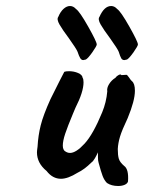

<svg xmlns="http://www.w3.org/2000/svg" viewBox="-20 -611 479 639"><path d="M308 -70Q306 -76 306 -87.5Q306 -99 306 -104Q302 -95 296 -84.5Q290 -74 284 -70Q261 -47 238 -36Q206 -16 183 -16Q155 -16 135 -42Q103 -68 103 -104Q103 -109 105 -123Q107 -160 115.5 -194Q124 -228 148 -281L178 -341L194 -372Q199 -374 210 -374Q226 -374 240 -368Q254 -362 255 -352Q258 -348 258 -337Q258 -305 231 -252L223 -233Q205 -190 197 -166Q189 -142 189 -126Q189 -110 201 -105Q206 -102 213 -102Q233 -102 261.5 -133Q290 -164 320 -237Q334 -271 337 -307Q335 -318 343 -331Q351 -344 364 -352Q368 -358 375 -361.5Q382 -365 384 -361L400 -362Q403 -363 409.5 -353Q416 -343 419 -341Q429 -333 429 -309Q429 -276 405 -218Q386 -178 379.5 -156.5Q373 -135 372 -115Q372 -94 375.5 -82.5Q379 -71 393 -59Q409 -48 406 -7Q404 0 395 4Q386 8 373 8Q351 8 336 -2Q327 -11 321.5 -25.5Q316 -40 308 -70ZM257 -411Q251 -411 247 -417.5Q243 -424 238 -439Q234 -449 209 -484Q188 -512 178 -529.5Q168 -547 174 -555Q181 -572 191.5 -581.5Q202 -591 213 -591Q224 -591 233 -581Q245 -573 273.5 -522.5Q302 -472 302 -463Q302 -458 288 -438Q274 -418 266 -413ZM394 -411Q387 -411 383.5 -417Q380 -423 375 -439Q371 -449 346 -484Q325 -512 315 -529.5Q305 -547 311 -555Q327 -591 350 -591Q361 -591 370 -581Q382 -573 410.5 -522.5Q439 -472 439 -463Q439 -458 425 -438Q411 -418 403 -413Z"/></svg>

Font: Caveat
Style: Bold
Weight: 700
Designer: Pablo Impallari
Foundry: Pablo Impallari
Version: Version 1.500; ttfautohint (v1.6)